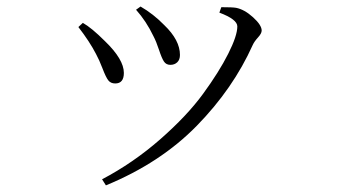

<svg xmlns="http://www.w3.org/2000/svg" viewBox="-20 -516 1040 585"><path d="M447.3 -406.2Q425.8 -451.2 394.5 -486.3L408.2 -496.1Q447.3 -473.6 480.5 -439.5Q528.3 -393.6 528.3 -348.6Q528.3 -334 520 -326.2Q511.7 -318.4 499 -318.4Q486.3 -318.4 479.5 -328.6Q472.7 -338.9 464.4 -364.3Q456.1 -389.6 447.3 -406.2ZM750 -378.9Q690.4 -246.1 579.6 -132.8Q468.8 -19.5 302.7 48.8L291 30.3Q385.7 -19.5 467.8 -91.3Q549.8 -163.1 598.6 -230Q647.5 -296.9 675.3 -352.1Q703.1 -407.2 703.1 -435.5Q703.1 -457 648.4 -477.5L654.3 -494.1Q688.5 -494.1 699.2 -492.2Q724.6 -487.3 751 -463.4Q777.3 -439.5 777.3 -422.9Q777.3 -414.1 766.1 -401.9Q754.9 -389.6 750 -378.9ZM272.5 -351.6Q252.9 -389.6 218.8 -433.6L232.4 -446.3Q258.8 -431.6 299.8 -390.6Q357.4 -335 357.4 -293.9Q357.4 -261.7 331.1 -261.7Q317.4 -261.7 310.1 -271Q302.7 -280.3 292.5 -307.1Q282.2 -334 272.5 -351.6Z"/></svg>

Font: GenYoMin TW TTF Light
Style: Regular
Weight: 300
Version: Version 1.300